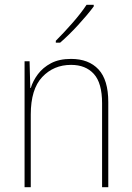

<svg xmlns="http://www.w3.org/2000/svg" viewBox="-20 -785 553 805"><path d="M278 -538Q352 -538 393 -494Q434 -450 434 -357V0H408V-352Q408 -437 373.5 -475Q339 -513 278 -513Q205 -513 157 -462Q109 -411 109 -305V0H83V-528H104L107 -416H109Q118 -446 139 -474Q160 -502 194 -520Q228 -538 278 -538ZM373 -758Q347 -723 307.5 -680Q268 -637 232 -606H214V-614Q248 -648 284 -689Q320 -730 343 -765H373Z"/></svg>

Font: Noto Sans Thai SemCond Thin
Style: Regular
Weight: 100
Width: 4
Designer: Monotype Design Team
Foundry: Monotype Imaging Inc.
Version: Version 2.002; ttfautohint (v1.8.4.7-5d5b)